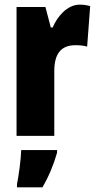

<svg xmlns="http://www.w3.org/2000/svg" viewBox="-20 -583 415 824"><path d="M322 -563C267 -563 225 -510 206 -465H198L175 -553H51V0H213V-278C213 -350 240 -389 304 -389C325 -389 341 -387 354 -383L367 -557C347 -562 335 -563 322 -563ZM225 72V61H71C70 101 60 173 53 207V221H162C189 175 210 125 225 72Z"/></svg>

Font: Noto Sans Lao ExtraCondensed Black
Style: Regular
Weight: 900
Width: 2
Designer: Monotype Design Team
Foundry: Monotype Imaging Inc.
Version: Version 2.003